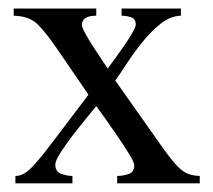

<svg xmlns="http://www.w3.org/2000/svg" viewBox="-20 -424 492 444"><path d="M441.9 0H251V-17.1Q263.7 -17.1 277.1 -21.5Q290.5 -25.9 290.5 -42Q290.5 -48.3 279.1 -67.1Q267.6 -85.9 251.7 -109.1Q235.8 -132.3 221.9 -151.9Q208 -171.4 202.6 -178.7Q196.3 -170.9 180.9 -152.1Q165.5 -133.3 148.7 -111.6Q131.8 -89.8 119.9 -71Q107.9 -52.2 107.9 -43.5Q107.9 -26.9 121.6 -22Q135.3 -17.1 147.5 -17.1V0H15.6V-17.1Q32.7 -17.1 49.8 -33.4Q66.9 -49.8 99.6 -92.8L184.6 -205.1L107.9 -316.9Q86.4 -348.1 67.4 -367.4Q48.3 -386.7 11.7 -387.7V-404.3H202.6V-387.7Q169.4 -387.7 169.4 -366.2Q169.4 -361.3 177 -347.2Q184.6 -333 195.3 -316.4Q206.1 -299.8 215.6 -285.6Q225.1 -271.5 229 -265.6Q233.4 -271.5 243.7 -285.4Q253.9 -299.3 265.6 -316.2Q277.3 -333 285.6 -347.2Q293.9 -361.3 293.9 -367.2Q293.9 -380.4 283.2 -384Q272.5 -387.7 261.2 -387.7V-404.3H398.4V-387.7Q375 -387.2 352.5 -369.9Q330.1 -352.5 310.1 -327.6Q290 -302.7 273.9 -278.1Q257.8 -253.4 246.6 -237.8L351.6 -88.9Q373 -58.6 386.7 -43.5Q400.4 -28.3 412.8 -22.9Q425.3 -17.6 441.9 -17.1Z"/></svg>

Font: Scheherazade New Rohingya
Style: Regular
Weight: 400
Designer: SIL International
Foundry: SIL International
Version: Version 3.000 ; LngRng